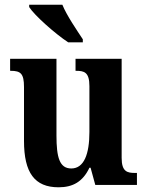

<svg xmlns="http://www.w3.org/2000/svg" viewBox="-20 -786 624 816"><path d="M270 -606H332V-619C307 -657 263 -721 245 -766H104V-756C126 -721 215 -642 270 -606ZM229 10C290 10 332 -14 360 -73H365L385 0H562V-51H554C521 -51 497 -56 497 -115V-536H301V-485H304C338 -485 360 -479 360 -420V-225C360 -131 337 -70 283 -70C233 -70 220 -117 220 -210V-536H23V-485H26C68 -485 82 -473 82 -416V-187C82 -52 127 10 229 10Z"/></svg>

Font: Noto Serif Ethiopic Condensed
Style: Bold
Weight: 700
Width: 3
Designer: Monotype Design Team
Foundry: Monotype Imaging Inc.
Version: Version 2.102